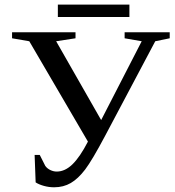

<svg xmlns="http://www.w3.org/2000/svg" viewBox="-20 -793 748 823"><path d="M31.7 -628.9V-654.8H303.7V-628.9L220.7 -616.2L413.6 -278.3L587.4 -616.2L514.2 -628.9V-654.8H707.5V-628.9L645.5 -616.2L431.2 -211.9Q375 -106 345 -66.4Q314.9 -26.9 283.4 -8.5Q252 9.8 211.9 9.8Q189.9 9.8 168.5 3.9Q147 -2 132.8 -11.2L128.4 -128.9H150.4L174.3 -81.5Q182.6 -70.3 196 -64Q209.5 -57.6 223.1 -57.6Q258.8 -57.6 290.8 -88.9Q322.8 -120.1 356.9 -186L105.5 -616.2ZM228 -720.2V-773.4H534.7V-720.2Z"/></svg>

Font: Tinos
Style: Regular
Weight: 400
Designer: Steve Matteson
Foundry: Monotype Imaging Inc.
Version: Version 1.23